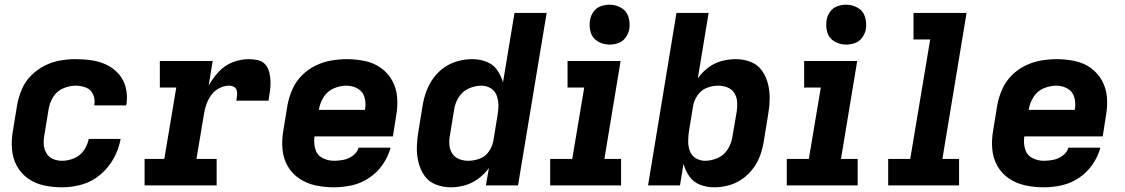

<svg xmlns="http://www.w3.org/2000/svg" viewBox="-20 -790 4792 818"><path d="M245 8Q287 8 329.5 -4Q372 -16 407.5 -46Q443 -76 464.5 -115.5Q486 -155 494 -198H358Q353 -172 337 -149Q321 -126 295.5 -115.5Q270 -105 245 -105Q224 -105 206 -112.5Q188 -120 178 -137Q168 -154 166.5 -174Q165 -194 169 -214L187 -324Q191 -351 206 -376Q221 -401 248 -413Q275 -425 302 -425Q325 -425 346 -417Q367 -409 376.5 -388Q386 -367 382 -344V-341H517L519 -348Q524 -383 516 -416Q508 -449 486.5 -474Q465 -499 435 -513.5Q405 -528 371 -533Q337 -538 302 -538Q269 -538 235 -532Q201 -526 169 -509.5Q137 -493 111.5 -467Q86 -441 72.5 -408.5Q59 -376 53 -343L35 -233Q28 -193 31 -154.5Q34 -116 51.5 -83.5Q69 -51 99.5 -29.5Q130 -8 167.5 0Q205 8 245 8Z M596 0H903V-113H817L849 -304Q852 -325 859.5 -346Q867 -367 880.5 -385.5Q894 -404 914.5 -414.5Q935 -425 956 -425Q967 -425 976.5 -420Q986 -415 988.5 -404.5Q991 -394 990 -383Q989 -372 987 -361H1124Q1127 -381 1130 -401.5Q1133 -422 1132.5 -442Q1132 -462 1127.5 -481Q1123 -500 1111 -514.5Q1099 -529 1079.5 -533.5Q1060 -538 1040 -538Q1006 -538 972 -525Q938 -512 912 -484.5Q886 -457 869 -425L886 -530H661V-417H731L680 -113H596Z M1403 8Q1441 8 1479.5 -0.5Q1518 -9 1552.5 -32Q1587 -55 1610.5 -89Q1634 -123 1644 -161H1508Q1502 -140 1483 -126.5Q1464 -113 1443.5 -109Q1423 -105 1403 -105Q1376 -105 1353 -117.5Q1330 -130 1323 -156Q1316 -182 1320 -209H1654L1668 -298Q1675 -337 1672 -375.5Q1669 -414 1651 -446.5Q1633 -479 1603 -500.5Q1573 -522 1535 -530Q1497 -538 1458 -538Q1425 -538 1390.5 -532Q1356 -526 1323.5 -510Q1291 -494 1265.5 -468Q1240 -442 1225.5 -409Q1211 -376 1205 -343L1187 -233Q1180 -193 1183.5 -154Q1187 -115 1205.5 -82.5Q1224 -50 1255.5 -29Q1287 -8 1325 0Q1363 8 1403 8ZM1535 -322H1338L1339 -324Q1343 -351 1359 -376.5Q1375 -402 1402 -413.5Q1429 -425 1456 -425Q1483 -425 1505 -412Q1527 -399 1533.5 -373.5Q1540 -348 1535 -322Z M1900 8Q1931 8 1961 -0.5Q1991 -9 2017.5 -28.5Q2044 -48 2063 -74L2050 0H2187L2309 -735H2172L2123 -439Q2115 -468 2098 -492Q2081 -516 2052.5 -527Q2024 -538 1992 -538Q1962 -538 1931.5 -530Q1901 -522 1874 -503.5Q1847 -485 1827.5 -458.5Q1808 -432 1797 -402.5Q1786 -373 1781 -343L1763 -233Q1757 -199 1756 -165.5Q1755 -132 1762.5 -100Q1770 -68 1788 -42Q1806 -16 1836.5 -4Q1867 8 1900 8ZM1975 -105Q1954 -105 1935.5 -112.5Q1917 -120 1906.5 -136.5Q1896 -153 1894.5 -173.5Q1893 -194 1897 -214L1915 -324Q1919 -351 1934.5 -376Q1950 -401 1977 -413Q2004 -425 2031 -425Q2052 -425 2070 -414.5Q2088 -404 2095.5 -384.5Q2103 -365 2103.5 -343.5Q2104 -322 2100 -301L2082 -191Q2078 -167 2063 -145Q2048 -123 2023.5 -114Q1999 -105 1975 -105Z M2324 0H2626V-113H2555L2624 -530H2398V-417H2469L2418 -113H2324ZM2577 -600Q2596 -600 2614.5 -606.5Q2633 -613 2645 -629.5Q2657 -646 2661 -665Q2665 -692 2657.5 -717.5Q2650 -743 2627 -756.5Q2604 -770 2577 -770Q2558 -770 2539.5 -763.5Q2521 -757 2509 -740.5Q2497 -724 2494 -706Q2489 -678 2496.5 -652.5Q2504 -627 2527 -613.5Q2550 -600 2577 -600Z M3023 8Q3053 8 3083.5 0Q3114 -8 3141 -26.5Q3168 -45 3188 -71.5Q3208 -98 3218.5 -127.5Q3229 -157 3234 -188L3252 -298Q3258 -331 3259 -365Q3260 -399 3252.5 -430.5Q3245 -462 3227 -488Q3209 -514 3179 -526Q3149 -538 3115 -538Q3085 -538 3054.5 -530Q3024 -522 2997.5 -502Q2971 -482 2953 -456L2999 -735H2862L2741 0H2877L2892 -92Q2900 -63 2917 -38.5Q2934 -14 2962.5 -3Q2991 8 3023 8ZM2984 -105Q2963 -105 2945 -115.5Q2927 -126 2919.5 -145.5Q2912 -165 2912 -186.5Q2912 -208 2915 -229L2933 -339Q2937 -363 2952.5 -385Q2968 -407 2992 -416Q3016 -425 3040 -425Q3061 -425 3079.5 -417.5Q3098 -410 3108.5 -393.5Q3119 -377 3120.5 -357Q3122 -337 3119 -316L3100 -206Q3096 -179 3080.5 -154Q3065 -129 3038 -117Q3011 -105 2984 -105Z M3332 0H3634V-113H3563L3632 -530H3406V-417H3477L3426 -113H3332ZM3585 -600Q3604 -600 3622.5 -606.5Q3641 -613 3653 -629.5Q3665 -646 3669 -665Q3673 -692 3665.5 -717.5Q3658 -743 3635 -756.5Q3612 -770 3585 -770Q3566 -770 3547.5 -763.5Q3529 -757 3517 -740.5Q3505 -724 3502 -706Q3497 -678 3504.5 -652.5Q3512 -627 3535 -613.5Q3558 -600 3585 -600Z M3764 0H4066V-113H3995L4098 -735H3872V-622H3943L3858 -113H3764Z M4427 8Q4465 8 4503.5 -0.5Q4542 -9 4576.5 -32Q4611 -55 4634.5 -89Q4658 -123 4668 -161H4532Q4526 -140 4507 -126.5Q4488 -113 4467.5 -109Q4447 -105 4427 -105Q4400 -105 4377 -117.5Q4354 -130 4347 -156Q4340 -182 4344 -209H4678L4692 -298Q4699 -337 4696 -375.5Q4693 -414 4675 -446.5Q4657 -479 4627 -500.5Q4597 -522 4559 -530Q4521 -538 4482 -538Q4449 -538 4414.5 -532Q4380 -526 4347.5 -510Q4315 -494 4289.5 -468Q4264 -442 4249.5 -409Q4235 -376 4229 -343L4211 -233Q4204 -193 4207.5 -154Q4211 -115 4229.5 -82.5Q4248 -50 4279.5 -29Q4311 -8 4349 0Q4387 8 4427 8ZM4559 -322H4362L4363 -324Q4367 -351 4383 -376.5Q4399 -402 4426 -413.5Q4453 -425 4480 -425Q4507 -425 4529 -412Q4551 -399 4557.5 -373.5Q4564 -348 4559 -322Z"/></svg>

Font: Iosevka Sparkle XBdObl
Style: Regular
Weight: 800
Italic angle: -9°
Designer: Belleve Invis
Foundry: Belleve Invis
Version: Version 4.5.0; ttfautohint (v1.8.3)